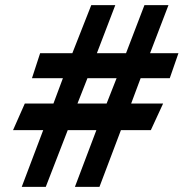

<svg xmlns="http://www.w3.org/2000/svg" viewBox="-20 -720 750 751"><path d="M678 -512 644 -414H530L493 -315H618L570 -211H453L369 11H273L357 -211H245L159 11H65L149 -211H31L77 -315H189L226 -414H105L137 -512H263L337 -700H431L359 -512H473L545 -700H639L567 -512ZM436 -414H322L283 -315H397Z"/></svg>

Font: Cabin
Style: Bold
Weight: 700
Designer: Pablo Impallari
Foundry: Pablo Impallari. www.impallari.com Igino Marini. www.ikern.com
Version: Version 1.005